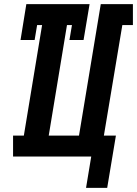

<svg xmlns="http://www.w3.org/2000/svg" viewBox="-20 -755 661 926"><path d="M395 151 420 0H43V-101H95L183 -634H159L147 -562H79L107 -735H412L383 -562H315L327 -634H303L215 -101H361L466 -735H621V-634H570L481 -101H539L497 151Z"/></svg>

Font: Iosevka Curly Slab Extended
Style: Bold Italic
Weight: 700
Width: 7
Italic angle: -9°
Monospace: yes
Designer: Belleve Invis
Foundry: Belleve Invis
Version: Version 11.0.0; ttfautohint (v1.8.3)